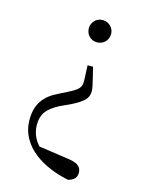

<svg xmlns="http://www.w3.org/2000/svg" viewBox="-115 -592 654 891"><g transform="rotate(15 211.5 -147.0)"><path d="M266 -526C235 -526 213 -501 213 -473C213 -443 235 -419 266 -419C297 -419 320 -443 320 -473C320 -501 297 -526 266 -526ZM57 8C57 141 187 209 302 232C327 225 342 213 342 188C342 164 329 146 285 139L134 117C109 90 97 60 96 24C96 -28 115 -56 175 -88L221 -109C281 -139 302 -158 302 -193C302 -211 296 -228 288 -265L278 -305H252L255 -233C256 -198 244 -187 195 -162L157 -143C90 -111 57 -67 57 8Z"/></g></svg>

Font: Noto Serif CJK SC Light
Style: Regular
Weight: 300
Designer: Ryoko NISHIZUKA 西塚涼子 (kana & ideographs); Frank Grießhammer (Latin, Greek & Cyrillic); Wenlong ZHANG 张文龙 (bopomofo); San
Foundry: Adobe
Version: Version 2.001;hotconv 1.1.0;makeotfexe 2.6.0